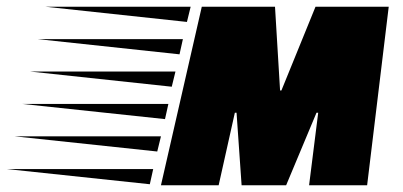

<svg xmlns="http://www.w3.org/2000/svg" viewBox="-273 -549 1194 569"><path d="M204 0 325 -529H542L557 -281H561L662 -529H879L815 0H643L670 -215H665L575 0H443L428 -215H423L375 0ZM281 -484 -138 -529H292ZM259 -388 -161 -433H269ZM236 -292 -184 -337H247ZM216 -196 -207 -241H226ZM193 -100 -230 -145H204ZM171 -3 -253 -48H181Z"/></svg>

Font: Faster One
Style: Regular
Weight: 400
Designer: Eduardo Rodriguez Tunni
Foundry: Eduardo Rodriguez Tunni
Version: Version 1.003; ttfautohint (v1.8.4.7-5d5b);gftools[0.9.23]